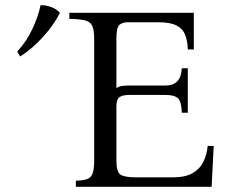

<svg xmlns="http://www.w3.org/2000/svg" viewBox="-20 -714 872 734"><path d="M270 0V-23Q297 -24 312 -29Q327 -34 333.5 -50Q340 -66 340 -100V-565Q340 -600 332.5 -615.5Q325 -631 305 -636Q285 -641 245 -642V-665H721V-525H698Q697 -557 688 -580.5Q679 -604 655 -616.5Q631 -629 584 -629H469Q448 -629 436.5 -619Q425 -609 425 -565V-377Q433 -383 444.5 -385Q456 -387 472 -387H613Q672 -387 675 -453H698V-283H675Q674 -324 661 -337.5Q648 -351 613 -351H474Q447 -351 436 -342Q425 -333 425 -307V-100Q425 -57 440.5 -46.5Q456 -36 501 -36H640Q689 -36 717 -52.5Q745 -69 758 -96.5Q771 -124 774 -156H797L789 0ZM135 -694Q153 -695 174.5 -687.5Q196 -680 209 -665Q187 -620 145 -573.5Q103 -527 57 -498L46 -517Q81 -555 103.5 -602.5Q126 -650 135 -694Z"/></svg>

Font: Bona Nova
Style: Regular
Weight: 400
Designer: Mateusz Machalski
Foundry: Capitalics
Version: Version 4.001; ttfautohint (v1.8.3)